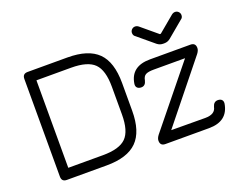

<svg xmlns="http://www.w3.org/2000/svg" viewBox="-108 -891 1373 1093"><g transform="rotate(-20 578.0 -344.0)"><path d="M791 -688Q802 -688 812 -680L909 -599H915L1012 -680Q1022 -688 1033 -688Q1045 -688 1053.5 -679.5Q1062 -671 1062 -659Q1062 -643 1049 -635L952 -554Q936 -541 916 -541H908Q888 -541 872 -554L775 -635Q762 -643 762 -659Q762 -671 770.5 -679.5Q779 -688 791 -688ZM128 0Q97 0 97 -31V-623Q97 -654 128 -654H369Q495 -654 553.5 -596Q612 -538 612 -411V-243Q612 -117 553.5 -58.5Q495 0 369 0ZM159 -62H369Q469 -62 509.5 -102.5Q550 -143 550 -243V-411Q550 -511 509.5 -551.5Q469 -592 369 -592H159ZM725 0Q694 0 694 -31Q694 -46 707 -63L997 -421H807Q773 -421 758 -412.5Q743 -404 739 -380Q732 -350 707 -350Q691 -350 682.5 -358.5Q674 -367 676 -382Q691 -483 807 -483H1052Q1083 -483 1083 -452Q1083 -437 1070 -420L783 -63L989 -62Q1049 -62 1057 -104Q1065 -133 1090 -133Q1106 -133 1114 -124.5Q1122 -116 1120 -101Q1103 0 989 0Z"/></g></svg>

Font: Jura Medium
Style: Regular
Weight: 500
Designer: Daniel Johnson, Alexei Vanyashin
Foundry: Daniel Johnson
Version: Version 5.103